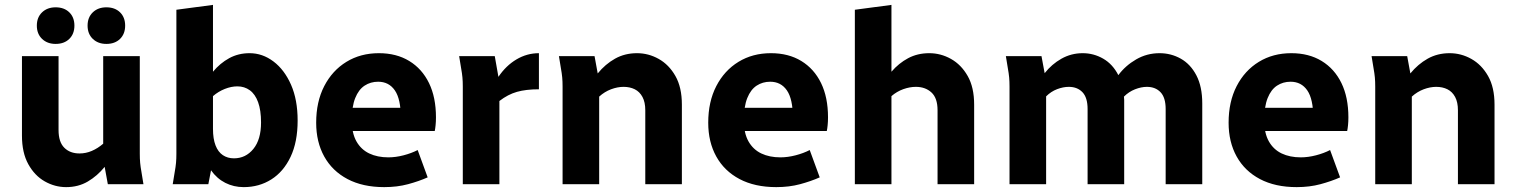

<svg xmlns="http://www.w3.org/2000/svg" viewBox="-20 -755 6216 787"><path d="M70 -199V-525H220V-222Q220 -173 243.5 -149.5Q267 -126 306 -126Q332 -126 356.5 -136.5Q381 -147 403 -166V-525H553V-125Q553 -104 554.5 -87.5Q556 -71 560 -49L568 0H422L409 -71Q379 -34 340 -11Q301 12 251 12Q205 12 163.5 -11.5Q122 -35 96 -82Q70 -129 70 -199ZM131 -650Q131 -684 152.5 -704.5Q174 -725 208 -725Q243 -725 264 -704.5Q285 -684 285 -650Q285 -616 264 -595.5Q243 -575 208 -575Q174 -575 152.5 -595.5Q131 -616 131 -650ZM339 -650Q339 -684 360.5 -704.5Q382 -725 416 -725Q451 -725 472 -704.5Q493 -684 493 -650Q493 -616 472 -595.5Q451 -575 416 -575Q382 -575 360.5 -595.5Q339 -616 339 -650Z M688 0 696 -49Q700 -71 701.5 -87.5Q703 -104 703 -125V-715L853 -735V-461Q882 -496 919.5 -516.5Q957 -537 1003 -537Q1056 -537 1101 -503Q1146 -469 1173 -407.5Q1200 -346 1200 -261Q1200 -173 1171 -112Q1142 -51 1092 -19.5Q1042 12 979 12Q938 12 903.5 -5.5Q869 -23 845 -57L834 0ZM853 -227Q853 -186 863.5 -159Q874 -132 893.5 -119Q913 -106 939 -106Q987 -106 1018.5 -144.5Q1050 -183 1050 -253Q1050 -303 1038 -336Q1026 -369 1004 -385Q982 -401 953 -401Q928 -401 901.5 -390.5Q875 -380 853 -361Z M1276 -252Q1276 -338 1309 -402Q1342 -466 1400 -501.5Q1458 -537 1533 -537Q1605 -537 1657.5 -505Q1710 -473 1738.5 -414.5Q1767 -356 1767 -274Q1767 -257 1765.5 -242Q1764 -227 1762 -218H1383V-313H1654L1623 -272Q1623 -349 1598.5 -384.5Q1574 -420 1530 -420Q1499 -420 1474.5 -404Q1450 -388 1436 -353Q1422 -318 1422 -262Q1422 -209 1441 -175.5Q1460 -142 1493.5 -126Q1527 -110 1572 -110Q1602 -110 1634.5 -118.5Q1667 -127 1692 -140L1733 -28Q1697 -12 1652.5 0Q1608 12 1555 12Q1467 12 1404.5 -21Q1342 -54 1309 -113.5Q1276 -173 1276 -252Z M1862 -525H2008L2023 -440Q2054 -486 2097 -511.5Q2140 -537 2189 -537V-389Q2136 -389 2099 -378.5Q2062 -368 2027 -341V0H1877V-400Q1877 -421 1875.5 -437.5Q1874 -454 1870 -476Z M2271 -525H2417L2430 -454Q2461 -492 2501 -514.5Q2541 -537 2591 -537Q2638 -537 2680 -513.5Q2722 -490 2748.5 -443.5Q2775 -397 2775 -326V0H2625V-303Q2625 -336 2613.5 -357.5Q2602 -379 2582 -389Q2562 -399 2536 -399Q2511 -399 2484.5 -389Q2458 -379 2436 -359V0H2286V-400Q2286 -421 2284.5 -437.5Q2283 -454 2279 -476Z M2883 -252Q2883 -338 2916 -402Q2949 -466 3007 -501.5Q3065 -537 3140 -537Q3212 -537 3264.5 -505Q3317 -473 3345.5 -414.5Q3374 -356 3374 -274Q3374 -257 3372.5 -242Q3371 -227 3369 -218H2990V-313H3261L3230 -272Q3230 -349 3205.5 -384.5Q3181 -420 3137 -420Q3106 -420 3081.5 -404Q3057 -388 3043 -353Q3029 -318 3029 -262Q3029 -209 3048 -175.5Q3067 -142 3100.5 -126Q3134 -110 3179 -110Q3209 -110 3241.5 -118.5Q3274 -127 3299 -140L3340 -28Q3304 -12 3259.5 0Q3215 12 3162 12Q3074 12 3011.5 -21Q2949 -54 2916 -113.5Q2883 -173 2883 -252Z M3484 0V-715L3634 -735V-461Q3664 -496 3702.5 -516.5Q3741 -537 3789 -537Q3836 -537 3878 -513.5Q3920 -490 3946.5 -443.5Q3973 -397 3973 -326V0H3823V-303Q3823 -353 3798 -376Q3773 -399 3734 -399Q3709 -399 3682.5 -389.5Q3656 -380 3634 -361V0Z M4103 -525H4249L4262 -455Q4291 -492 4331 -514.5Q4371 -537 4418 -537Q4463 -537 4502 -514.5Q4541 -492 4564 -447Q4593 -486 4637 -511.5Q4681 -537 4733 -537Q4780 -537 4820 -514.5Q4860 -492 4884 -446Q4908 -400 4908 -331V0H4758V-308Q4758 -355 4737 -377Q4716 -399 4681 -399Q4658 -399 4632.5 -389Q4607 -379 4587 -359Q4588 -352 4588 -345.5Q4588 -339 4588 -331V0H4438V-308Q4438 -355 4417 -377Q4396 -399 4361 -399Q4338 -399 4313 -389.5Q4288 -380 4268 -360V0H4118V-400Q4118 -421 4116.5 -437.5Q4115 -454 4111 -476Z M5016 -252Q5016 -338 5049 -402Q5082 -466 5140 -501.5Q5198 -537 5273 -537Q5345 -537 5397.5 -505Q5450 -473 5478.5 -414.5Q5507 -356 5507 -274Q5507 -257 5505.5 -242Q5504 -227 5502 -218H5123V-313H5394L5363 -272Q5363 -349 5338.5 -384.5Q5314 -420 5270 -420Q5239 -420 5214.5 -404Q5190 -388 5176 -353Q5162 -318 5162 -262Q5162 -209 5181 -175.5Q5200 -142 5233.5 -126Q5267 -110 5312 -110Q5342 -110 5374.5 -118.5Q5407 -127 5432 -140L5473 -28Q5437 -12 5392.5 0Q5348 12 5295 12Q5207 12 5144.5 -21Q5082 -54 5049 -113.5Q5016 -173 5016 -252Z M5602 -525H5748L5761 -454Q5792 -492 5832 -514.5Q5872 -537 5922 -537Q5969 -537 6011 -513.5Q6053 -490 6079.5 -443.5Q6106 -397 6106 -326V0H5956V-303Q5956 -336 5944.5 -357.5Q5933 -379 5913 -389Q5893 -399 5867 -399Q5842 -399 5815.5 -389Q5789 -379 5767 -359V0H5617V-400Q5617 -421 5615.5 -437.5Q5614 -454 5610 -476Z"/></svg>

Font: Radio Canada
Style: Regular
Weight: 400
Designer: Charles Daoud, Etienne Aubert Bonn, Alexandre Saumier Demers, Jacques Le Bailly
Foundry: Radio-Canada
Version: Version 2.104;gftools[0.9.28.dev5+ged2979d]